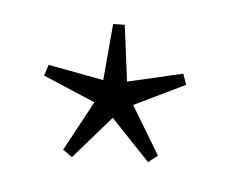

<svg xmlns="http://www.w3.org/2000/svg" viewBox="-48 -742 522 443"><g transform="rotate(-10 212.5 -520.0)"><path d="M291 -367 266 -356 203.5 -471 95 -398 78 -418.5 168 -513.5 64.5 -594.5 79 -617 197 -560.5 242 -684 268 -677.5 250.5 -547.5 381.5 -543 383.5 -516.5 255 -492Z"/></g></svg>

Font: Newsreader 24pt
Style: Regular
Weight: 400
Designer: Hugues Gentile
Foundry: Production Type
Version: Version 1.003